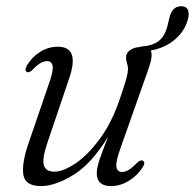

<svg xmlns="http://www.w3.org/2000/svg" viewBox="-20 -605 642 633"><path d="M450 -75.5Q461 -70.5 450.5 -53.5Q432 -25 403.8 -8.2Q375.5 8.5 346.5 8.5Q299 8.5 299 -34Q299 -52.5 308.8 -80.5Q318.5 -108.5 336.5 -154.5Q282 -65 221.8 -28.2Q161.5 8.5 115.5 8.5Q63.5 8.5 57.2 -28Q51 -64.5 73 -129.5L142.5 -332.5Q156.5 -372 153.5 -387.8Q150.5 -403.5 135 -403.5Q125.5 -403.5 114.2 -397.5Q103 -391.5 87.5 -375Q75.5 -364 69 -367.5Q59.5 -372 69 -389.5Q85.5 -417.5 112.8 -434.2Q140 -451 170.5 -451Q243 -451 209 -349.5L136 -133.5Q118 -80 124.8 -59.5Q131.5 -39 159 -39Q188 -39 228.8 -66.2Q269.5 -93.5 309.8 -148.2Q350 -203 377 -284.5Q393 -331.5 397.5 -349.5Q402 -367.5 402 -377.5Q402 -387.5 398.8 -396.2Q395.5 -405 395.5 -416Q395.5 -429.5 407.5 -438.8Q419.5 -448 439.5 -450Q441.5 -451 445 -451.5Q482 -454 502.5 -469.2Q523 -484.5 532 -519.5L539 -548Q548 -585 578.5 -584.5Q609.5 -583.5 599.5 -541.5Q589.5 -503 557 -475Q524.5 -447 477 -438.5Q485.5 -421 468.5 -375L376.5 -114.5Q361 -71.5 363.8 -54.8Q366.5 -38 382.5 -38Q392 -38 403.5 -44.5Q415 -51 431.5 -68Q443.5 -79 450 -75.5Z"/></svg>

Font: Fraunces 72pt S050 Light
Style: Italic
Weight: 300
Italic angle: -16°
Version: Version 1.000; ttfautohint (v1.8.3)